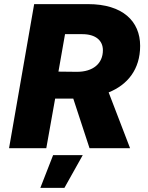

<svg xmlns="http://www.w3.org/2000/svg" viewBox="-20 -720 720 933"><path d="M24 0H205L248 -241H336L415 0H612L508 -271C600 -308 661 -383 661 -497C661 -617 576 -700 408 -700H146ZM176 193H293L382 34H238ZM264 -372 296 -554H380C445 -554 480 -523 480 -476C480 -411 432 -371 354 -371Z"/></svg>

Font: Fixel Display ExtraBold
Style: Italic
Weight: 800
Italic angle: -10°
Designer: AlfaBravo + MacPaw
Foundry: Kyrylo Tkachov, Marchela Mozhyna, Serhii Makarenko, Maria Weinstein, Zakhar Kryvoshyya
Version: Version 1.210;Glyphs 3.2 (3217)